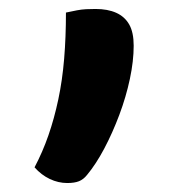

<svg xmlns="http://www.w3.org/2000/svg" viewBox="-20 -201 390 428"><path d="M130 207Q110 207 91 198Q72 189 57 172Q75 138 88 100.5Q101 63 110 20.5Q119 -22 123 -70Q127 -118 127 -173Q141 -176 151.5 -178Q162 -180 172 -180.5Q182 -181 193 -181Q220 -181 239 -172.5Q258 -164 268 -146.5Q278 -129 278 -99Q278 -65 269.5 -25Q261 15 246 55Q231 95 212.5 130Q194 165 174 189Q166 199 156 203Q146 207 130 207Z"/></svg>

Font: Recursive Casual
Style: Bold
Weight: 700
Version: Version 1.085